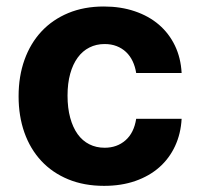

<svg xmlns="http://www.w3.org/2000/svg" viewBox="-20 -573 627 603"><path d="M38.4 -270.6Q38.4 -333.5 57 -385.3Q75.6 -437.1 110.3 -474.3Q144.9 -511.4 194.4 -532Q244 -552.6 306.1 -552.6Q359.4 -552.6 403.4 -537.6Q447.4 -522.7 479.2 -495.4Q511 -468 529.5 -429.5Q547.9 -391 550.4 -343.8H407.7Q404.5 -364 396.5 -380.9Q388.5 -397.7 375.9 -409.6Q363.3 -421.5 346.4 -428.1Q329.5 -434.7 308.6 -434.7Q282.3 -434.7 260.8 -423.8Q239.3 -413 224.1 -392.2Q208.8 -371.4 200.5 -341.4Q192.1 -311.4 192.1 -272.7Q192.1 -233.7 200.5 -203.1Q208.8 -172.6 223.9 -151.6Q239 -130.7 260.5 -119.9Q282 -109 308.6 -109Q347.7 -109 374.3 -132.5Q400.9 -155.9 407.7 -199.9H550.4Q547.9 -153.1 529.8 -114.2Q511.7 -75.3 480.3 -47.6Q448.9 -19.9 405 -4.6Q361.2 10.7 306.8 10.7Q244 10.7 194.1 -9.9Q144.2 -30.5 109.6 -67.8Q74.9 -105.1 56.6 -156.8Q38.4 -208.5 38.4 -270.6Z"/></svg>

Font: Cannonade
Style: Bold
Weight: 700
Designer: Rasmus Andersson
Foundry: rsms
Version: Version 3.012;git-f93a4a705